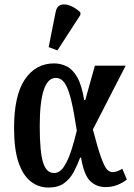

<svg xmlns="http://www.w3.org/2000/svg" viewBox="-20 -830 600 860"><path d="M197 10Q153 10 118 -17Q83 -44 63 -102.5Q43 -161 43 -257Q43 -403 91.5 -474.5Q140 -546 222 -546Q252 -546 278.5 -533Q305 -520 325.5 -485Q346 -450 357 -382H362L405 -536H543L396 -250Q418 -166 432.5 -125.5Q447 -85 458.5 -72Q470 -59 485 -59Q495 -59 506.5 -63.5Q518 -68 528 -74L548 -26Q530 -11 505.5 -1.5Q481 8 453 8Q412 8 384 -19Q356 -46 343 -124H339Q326 -89 309.5 -58.5Q293 -28 266.5 -9Q240 10 197 10ZM222 -55Q248 -55 267 -84.5Q286 -114 300 -158Q314 -202 324 -245Q311 -331 298.5 -382.5Q286 -434 270 -457.5Q254 -481 230 -481Q158 -481 158 -265Q158 -152 172.5 -103.5Q187 -55 222 -55ZM237 -604 198 -619 229 -775Q234 -802 252.5 -808Q271 -814 294.5 -804.5Q318 -795 340 -775V-763Z"/></svg>

Font: Noto Serif ExtraCondensed SemiBold
Style: Regular
Weight: 600
Width: 2
Designer: Monotype Design Team
Foundry: Monotype Imaging Inc.
Version: Version 2.015; ttfautohint (v1.8.4.7-5d5b)